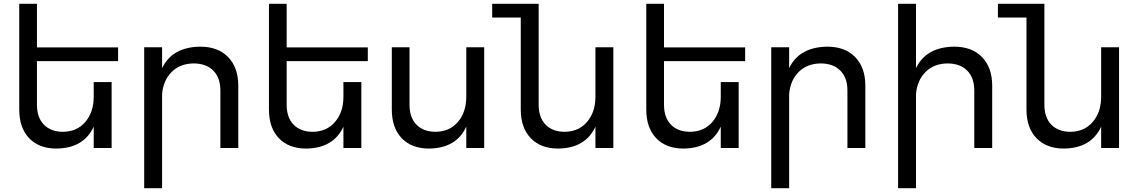

<svg xmlns="http://www.w3.org/2000/svg" viewBox="-20 -777 5987 1008"><path d="M174 -456V-227Q174 -160 210.5 -122.5Q247 -85 311 -85Q385 -86 428.5 -137.5Q472 -189 472 -269V-346H566V0H472V-112Q420 1 277 3Q185 3 133 -51.5Q81 -106 81 -202V-757H174V-528H600V-456Z M1231 -327V0H1137V-302Q1137 -369 1099.5 -406.5Q1062 -444 996 -444Q925 -443 881 -399Q837 -355 831 -283V211H737V-529H831V-419Q884 -530 1031 -532Q1125 -532 1178 -477Q1231 -422 1231 -327Z M1485 -456V-227Q1485 -160 1521.5 -122.5Q1558 -85 1622 -85Q1696 -86 1739.5 -137.5Q1783 -189 1783 -269V-346H1877V0H1783V-112Q1731 1 1588 3Q1496 3 1444 -51.5Q1392 -106 1392 -202V-757H1485V-528H1911V-456Z M2522 -529V0H2428V-112Q2376 1 2233 3Q2141 3 2089 -51.5Q2037 -106 2037 -202V-529H2130V-227Q2130 -160 2166.5 -122.5Q2203 -85 2267 -85Q2341 -86 2384.5 -137.5Q2428 -189 2428 -269V-529Z M3200 -529V0H3106V-112Q3054 1 2911 3Q2819 3 2766.5 -51.5Q2714 -106 2714 -202V-685H2564V-757H2808V-227Q2808 -160 2844.5 -122.5Q2881 -85 2945 -85Q3019 -86 3062.5 -137.5Q3106 -189 3106 -269V-529Z M3466 -456V-227Q3466 -160 3502.5 -122.5Q3539 -85 3603 -85Q3677 -86 3720.5 -137.5Q3764 -189 3764 -269V-346H3858V0H3764V-112Q3712 1 3569 3Q3477 3 3425 -51.5Q3373 -106 3373 -202V-757H3466V-528H3892V-456Z M4523 -327V0H4429V-302Q4429 -369 4391.5 -406.5Q4354 -444 4288 -444Q4217 -443 4173 -399Q4129 -355 4123 -283V211H4029V-529H4123V-419Q4176 -530 4323 -532Q4417 -532 4470 -477Q4523 -422 4523 -327Z M5189 -327V0H5095V-302Q5095 -369 5057.5 -406.5Q5020 -444 4954 -444Q4883 -443 4839 -399Q4795 -355 4789 -283V211H4695V-757H4789V-419Q4842 -530 4989 -532Q5083 -532 5136 -477Q5189 -422 5189 -327Z M5855 -529V0H5761V-112Q5709 1 5566 3Q5474 3 5421.5 -51.5Q5369 -106 5369 -202V-685H5219V-757H5463V-227Q5463 -160 5499.5 -122.5Q5536 -85 5600 -85Q5674 -86 5717.5 -137.5Q5761 -189 5761 -269V-529Z"/></svg>

Font: Montserrat arm2
Style: Regular
Weight: 400
Designer: Julieta Ulanovsky
Foundry: Julieta Ulanovsky
Version: Version 6.000